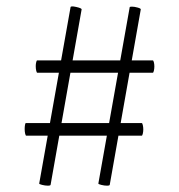

<svg xmlns="http://www.w3.org/2000/svg" viewBox="-20 -505 566 607"><path d="M131 82Q123 82 113 79.5Q103 77 104 75L203 -482Q203 -487 221 -483Q239 -479 238 -475L140 79Q140 82 131 82ZM318 82Q310 82 300 79.5Q290 77 291 75L390 -482Q390 -484 397 -484Q405 -484 415.5 -481Q426 -478 425 -475L327 79Q327 82 318 82ZM58 -97Q58 -104 59 -110Q60 -116 62 -116H428Q430 -116 431.5 -109.5Q433 -103 433 -96Q433 -89 431.5 -82.5Q430 -76 428 -76H63Q61 -76 59.5 -82.5Q58 -89 58 -97ZM93 -296Q93 -303 94.5 -308.5Q96 -314 97 -314H463Q465 -314 466.5 -308Q468 -302 468 -295Q468 -288 466.5 -281.5Q465 -275 463 -275H98Q96 -275 94.5 -281.5Q93 -288 93 -296Z"/></svg>

Font: Cormorant Infant
Style: Regular
Weight: 400
Designer: Christian Thalmann (Catharsis Fonts)
Foundry: Catharsis Fonts
Version: Version 4.000